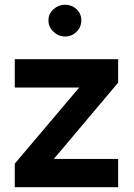

<svg xmlns="http://www.w3.org/2000/svg" viewBox="-20 -779 556 799"><path d="M309.6 -414.6 41.5 -98.1V0H471.7V-117.7H204.1L471.7 -435.1V-532.7H41.5V-414.6ZM181.6 -694.3C181.6 -675.8 188.5 -660.2 202.6 -647C216.3 -633.8 232.4 -627 251 -627C269.5 -627 285.6 -633.8 298.8 -647C312 -660.2 318.4 -675.8 318.4 -694.3C318.4 -712.4 312 -728 298.8 -740.7C285.6 -752.9 269.5 -759.3 251 -759.3C232.4 -759.3 216.3 -752.9 202.6 -740.7C188.5 -728 181.6 -712.4 181.6 -694.3Z"/></svg>

Font: Estedad Bold
Style: Regular
Weight: 700
Designer: Amin Abedi
Version: Version 7.3